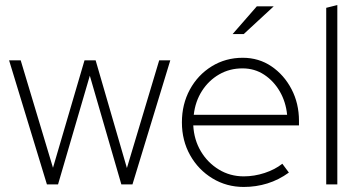

<svg xmlns="http://www.w3.org/2000/svg" viewBox="-20 -731 1425 761"><path d="M166 0 16 -492H62L190 -66L315 -492H359L483 -65L611 -492H655L505 0H461L336 -431L210 0Z M946 10Q878 10 822 -24Q766 -58 733.5 -116Q701 -174 701 -246Q701 -318 732.5 -376Q764 -434 819 -468Q874 -502 942 -502Q1006 -502 1056 -468Q1106 -434 1135.5 -377.5Q1165 -321 1165 -252V-234H746Q749 -177 776 -131.5Q803 -86 847.5 -59Q892 -32 946 -32Q988 -32 1029 -45.5Q1070 -59 1099 -82L1125 -47Q1085 -18 1040 -4Q995 10 946 10ZM748 -276H1118Q1113 -327 1089 -368.5Q1065 -410 1027 -435Q989 -460 941 -460Q890 -460 848.5 -436Q807 -412 780.5 -370.5Q754 -329 748 -276ZM902 -596 998 -706H1065L946 -596Z M1273 0V-700L1317 -711V0Z"/></svg>

Font: Red Hat Display
Style: Regular
Weight: 300
Designer: Pentagram, MCKL
Foundry: Pentagram, MCKL
Version: Version 1.023